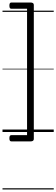

<svg xmlns="http://www.w3.org/2000/svg" viewBox="-20 -1054 449 1533"><path d="M55 50Q55 36 59 30.5Q63 25 71 25H196V-984H71Q63 -984 59 -989.5Q55 -995 55 -1009Q55 -1023 59 -1028.5Q63 -1034 71 -1034H223Q250 -1034 250 -1015V56Q250 75 223 75H71Q63 75 59 69.5Q55 64 55 50ZM0 449H409V459H0ZM0 -20H409V0H0ZM0 -505H409V-500H0ZM0 -969H409V-959H0Z"/></svg>

Font: Playwrite IT Trad Guides
Style: Regular
Weight: 400
Designer: Veronika Burian, José Scaglione
Foundry: TypeTogether
Version: Version 1.003